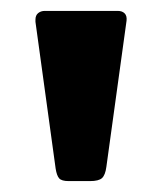

<svg xmlns="http://www.w3.org/2000/svg" viewBox="-20 -762 291 352"><path d="M175 -456Q173 -441 167 -435.5Q161 -430 145 -430H106Q93 -430 88.5 -435Q84 -440 82 -453L45 -722V-726Q45 -734 50 -738Q55 -742 62 -742H196Q204 -742 208.5 -737.5Q213 -733 212 -724Z"/></svg>

Font: Libre Franklin ExtraBold
Style: Regular
Weight: 800
Designer: Pablo Impallari, Rodrigo Fuenzalida
Foundry: Impallari Type
Version: Version 1.002; ttfautohint (v1.5)